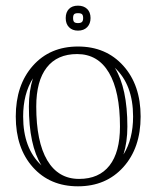

<svg xmlns="http://www.w3.org/2000/svg" viewBox="-20 -635 546 672"><path d="M252.9 -615.2Q272.9 -615.2 284.9 -603.8Q296.9 -592.3 296.9 -571.8Q296.9 -552.2 285.2 -540Q273.4 -527.8 252.9 -527.8Q233.4 -527.8 221.7 -539.6Q210 -551.3 210 -571.8Q210 -591.8 221.2 -603.5Q232.4 -615.2 252.9 -615.2ZM252.9 -588.9Q243.2 -588.9 239.5 -585.2Q235.8 -581.5 235.8 -571.8Q235.8 -562 239.5 -558.1Q243.2 -554.2 252.9 -554.2Q262.7 -554.2 266.8 -558.1Q271 -562 271 -571.8Q271 -581.5 267.1 -585.2Q263.2 -588.9 252.9 -588.9ZM412.1 -94.2Q445.8 -147.9 445.8 -227.1Q445.8 -338.4 381.8 -397.9Q425.8 -326.7 425.8 -191.9Q425.8 -137.7 412.1 -94.2ZM95.2 -360.8Q61 -306.2 61 -227.1Q61 -115.7 125 -56.2Q81.1 -127.4 81.1 -262.2Q81.1 -315.9 95.2 -360.8ZM399.9 -191.9Q399.9 -315.4 361.3 -380.6Q322.8 -445.8 250 -445.8Q180.2 -445.8 143.6 -398.7Q106.9 -351.6 106.9 -262.2Q106.9 -138.7 145.5 -73.7Q184.1 -8.8 256.8 -8.8Q326.7 -8.8 363.3 -55.7Q399.9 -102.5 399.9 -191.9ZM472.2 -227.1Q472.2 -117.2 411.6 -50Q351.1 17.1 252.9 17.1Q154.8 17.1 95 -49.8Q35.2 -116.7 35.2 -227.1Q35.2 -337.4 95 -404.8Q154.8 -472.2 252.9 -472.2Q351.1 -472.2 411.6 -404.8Q472.2 -337.4 472.2 -227.1Z"/></svg>

Font: FoglihtenNo01
Style: Regular
Weight: 500
Version: Version 0.61